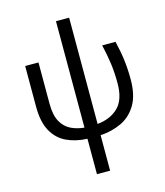

<svg xmlns="http://www.w3.org/2000/svg" viewBox="-141 -865 1043 1211"><g transform="rotate(-15 380.5 -259.5)"><path d="M425.8 -758.8V-64.9Q511.2 -73.2 562.5 -123.5Q613.8 -173.8 613.8 -279.8Q613.8 -349.1 606 -407.5Q598.1 -465.8 582 -536.1H668.9Q685.1 -469.2 692.6 -409.2Q700.2 -349.1 700.2 -283.2Q700.2 -180.2 663.1 -117.7Q626 -55.2 564 -25.6Q502 3.9 425.8 8.8V240.2H339.8V8.8Q264.2 5.9 205.1 -22Q146 -49.8 112.5 -110.4Q79.1 -170.9 79.1 -270V-536.1H166V-267.1Q166 -191.9 189.9 -148.9Q213.9 -106 253.9 -86.9Q293.9 -67.9 339.8 -64V-758.8Z"/></g></svg>

Font: Kurinto Seri
Style: Regular
Weight: 400
Designer: Kurinto was developed by Clint Goss from a range of fonts that are compatible with the SIL Open Font License Version 1.1
Foundry: Clinton F. Goss
Version: Version 2.196; July 25, 2020